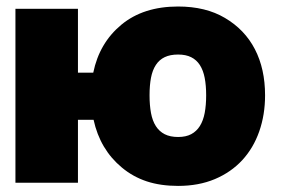

<svg xmlns="http://www.w3.org/2000/svg" viewBox="-20 -573 882 602"><path d="M28.4 -545.5H224.4V-345.2H272.4Q291.5 -438.2 360.4 -495.4Q429.3 -552.6 538.4 -552.6Q625 -552.6 685.4 -516.7Q747.5 -480.1 779.3 -418.5Q811.1 -356.9 811.1 -274.1Q811.1 -213.1 792.8 -160.9Q774.5 -108.7 739.5 -70.8Q704.5 -33 653.8 -11.5Q603 9.9 538.4 9.9Q483.3 9.9 440 -4.4Q396.7 -18.8 362.2 -47.6Q293.7 -104.4 273.4 -197.4H224.4V0H28.4ZM448.9 -274.1Q448.9 -242.9 453.5 -218.4Q458.1 -193.9 468.8 -177.4Q479.4 -160.9 496.4 -152.2Q513.5 -143.5 538.4 -143.5Q562.9 -143.5 579.5 -152.3Q596.2 -161.2 606.7 -177.9Q617.2 -194.6 621.8 -218.9Q626.4 -243.3 626.4 -274.1Q626.4 -305 621.8 -328.8Q617.2 -352.6 606.7 -369Q596.2 -385.3 579.5 -393.6Q562.9 -402 538.4 -402Q513.5 -402 496.4 -393.8Q479.4 -385.7 468.8 -369.5Q458.1 -353.3 453.5 -329.5Q448.9 -305.8 448.9 -274.1Z"/></svg>

Font: Inter P Black
Style: Regular
Weight: 900
Designer: Rasmus Andersson
Foundry: rsms
Version: Version 3.018;git-588b23468